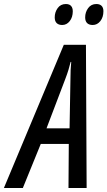

<svg xmlns="http://www.w3.org/2000/svg" viewBox="-84 -941 538 961"><path d="M-64.5 0 235.4 -716.8H346.2L349.6 0H258.8L260.3 -220.7H120.1L30.3 0ZM148.9 -298.8H264.2L268.6 -544.9Q268.6 -568.8 269.5 -590.3Q270.5 -611.8 272.5 -630.9H269.5Q265.1 -612.8 258.8 -591.8Q252.4 -570.8 242.7 -545.4ZM379.9 -815.9Q361.8 -815.9 352.1 -825.4Q342.3 -835 342.3 -854Q342.3 -879.9 357.2 -900.4Q372.1 -920.9 398.4 -920.9Q415 -920.9 424.3 -911.9Q433.6 -902.8 433.6 -884.8Q433.6 -855 418.2 -835.4Q402.8 -815.9 379.9 -815.9ZM227.1 -815.9Q209.5 -815.9 199.7 -825.4Q189.9 -835 189.9 -854Q189.9 -879.9 204.6 -900.4Q219.2 -920.9 246.1 -920.9Q256.8 -920.9 264.4 -917Q272 -913.1 276.1 -905Q280.3 -897 280.3 -884.8Q280.3 -855 265.1 -835.4Q250 -815.9 227.1 -815.9Z"/></svg>

Font: Open Sans Condensed Medium
Style: Italic
Weight: 500
Width: 3
Italic angle: -12°
Designer: Monotype Design Team
Foundry: Monotype Imaging Inc.
Version: Version 3.000